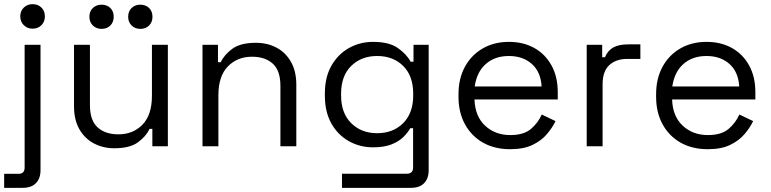

<svg xmlns="http://www.w3.org/2000/svg" viewBox="-33 -704 3711 924"><path d="M76 200H-13V132.5H56Q85.5 132.5 85.5 102.5V-488.5H162V115Q162 154.8 139.9 177.4Q117.8 200 76 200ZM123.8 -566Q98.8 -566 81.6 -582.8Q64.5 -599.5 64.5 -625Q64.5 -651.2 81.6 -667.6Q98.8 -684 123.8 -684Q149.8 -684 166.4 -667.6Q183 -651.2 183 -625Q183 -599.5 166.4 -582.8Q149.8 -566 123.8 -566Z M517 9.5Q463.5 9.5 419.2 -13.6Q375 -36.8 349.1 -81.9Q323.2 -127 323.2 -192.5V-488.5H399.8V-198Q399.8 -124.8 436.6 -91.1Q473.5 -57.5 536.5 -57.5Q607.2 -57.5 652.8 -104.2Q698.2 -151 698.2 -243.2V-488.5H774.8V0H700.2V-83.8H686.8Q670.2 -48.2 631.2 -19.4Q592.2 9.5 517 9.5ZM642.2 -565Q617.2 -565 600.5 -581.2Q583.8 -597.5 583.8 -623.2Q583.8 -649.8 600.5 -665.6Q617.2 -681.5 642.2 -681.5Q668.2 -681.5 684.5 -665.6Q700.8 -649.8 700.8 -623.2Q700.8 -597.5 684.5 -581.2Q668.2 -565 642.2 -565ZM455.8 -565Q430.8 -565 414 -581.2Q397.2 -597.5 397.2 -623.2Q397.2 -649.8 414 -665.6Q430.8 -681.5 455.8 -681.5Q481.8 -681.5 498 -665.6Q514.2 -649.8 514.2 -623.2Q514.2 -597.5 498 -581.2Q481.8 -565 455.8 -565Z M1018 0H941.5V-488.5H1016V-404.8H1029.5Q1046 -440.5 1085 -469.2Q1124 -498 1199.2 -498Q1253.5 -498 1297.4 -474.9Q1341.2 -451.8 1367.1 -406.8Q1393 -361.8 1393 -296V0H1316.5V-290.5Q1316.5 -364.5 1279.6 -397.8Q1242.8 -431 1179.8 -431Q1109 -431 1063.5 -384.2Q1018 -337.5 1018 -245.2Z M1530.5 -242.2V-255.2Q1530.5 -332.5 1561.9 -387.6Q1593.2 -442.8 1645.9 -472.6Q1698.5 -502.5 1762.5 -502.5Q1839.5 -502.5 1881.6 -472.9Q1923.8 -443.2 1943.5 -406.8H1957V-488.5H2030V115Q2030 154.8 2008.2 177.4Q1986.5 200 1944.8 200H1612.8V132H1924.8Q1955 132 1955 102V-87H1941.5Q1929.2 -65 1907.1 -43.6Q1885 -22.2 1849.8 -8.6Q1814.5 5 1762.5 5Q1698.5 5 1645.5 -24.9Q1592.5 -54.8 1561.5 -110.2Q1530.5 -165.8 1530.5 -242.2ZM1782 -63Q1858.8 -63 1907.1 -111.2Q1955.5 -159.5 1955.5 -244.5V-253Q1955.5 -339 1907.2 -386.8Q1859 -434.5 1782 -434.5Q1706 -434.5 1657.2 -386.8Q1608.5 -339 1608.5 -253V-244.5Q1608.5 -159.5 1657.2 -111.2Q1706 -63 1782 -63Z M2422 14Q2347.2 14 2291.5 -17.5Q2235.8 -49 2204.6 -106.1Q2173.5 -163.2 2173.5 -238.2V-250.2Q2173.5 -326 2204.5 -382.8Q2235.5 -439.5 2290.4 -471Q2345.2 -502.5 2416.2 -502.5Q2485.5 -502.5 2538.4 -473Q2591.2 -443.5 2621.2 -389Q2651.2 -334.5 2651.2 -260V-225.2H2250.5Q2253.2 -144.2 2301.6 -99.1Q2350 -54 2423 -54Q2487.2 -54 2521.6 -83Q2556 -112 2574.2 -152.8L2640.5 -121.2Q2625.8 -90 2599.2 -58.8Q2572.8 -27.5 2530.2 -6.8Q2487.8 14 2422 14ZM2251.5 -287.8H2573.5Q2569.5 -357.8 2526.6 -396.1Q2483.8 -434.5 2416 -434.5Q2348.5 -434.5 2305 -396.1Q2261.5 -357.8 2251.5 -287.8Z M2867 0H2790.5V-488.5H2865V-428.8H2878.5Q2891.8 -461 2918.8 -475.8Q2945.8 -490.5 2991 -490.5H3048.8V-420.5H2985.2Q2932 -420.5 2899.5 -390.9Q2867 -361.2 2867 -298.5Z M3373 14Q3298.2 14 3242.5 -17.5Q3186.8 -49 3155.6 -106.1Q3124.5 -163.2 3124.5 -238.2V-250.2Q3124.5 -326 3155.5 -382.8Q3186.5 -439.5 3241.4 -471Q3296.2 -502.5 3367.2 -502.5Q3436.5 -502.5 3489.4 -473Q3542.2 -443.5 3572.2 -389Q3602.2 -334.5 3602.2 -260V-225.2H3201.5Q3204.2 -144.2 3252.6 -99.1Q3301 -54 3374 -54Q3438.2 -54 3472.6 -83Q3507 -112 3525.2 -152.8L3591.5 -121.2Q3576.8 -90 3550.2 -58.8Q3523.8 -27.5 3481.2 -6.8Q3438.8 14 3373 14ZM3202.5 -287.8H3524.5Q3520.5 -357.8 3477.6 -396.1Q3434.8 -434.5 3367 -434.5Q3299.5 -434.5 3256 -396.1Q3212.5 -357.8 3202.5 -287.8Z"/></svg>

Font: Space Grotesk Variable Light
Style: Regular
Weight: 300
Designer: Florian Karsten
Foundry: Florian Karsten
Version: Version 2.000